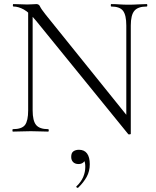

<svg xmlns="http://www.w3.org/2000/svg" viewBox="-20 -645 765 941"><path d="M118 -104V-602L140 -600V-104Q140 -53 157 -32.5Q174 -12 216 -12Q219 -12 219 -6Q219 0 216 0Q197 0 176.5 -1Q156 -2 131 -2Q107 -2 85 -1Q63 0 43 0Q41 0 41 -6Q41 -12 43 -12Q87 -12 102.5 -32.5Q118 -53 118 -104ZM621 11Q621 13 616 13.5Q611 14 609 13L157 -543Q123 -584 96.5 -598.5Q70 -613 46 -613Q43 -613 43 -619Q43 -625 46 -625Q63 -625 81 -624Q99 -623 113 -623Q127 -623 139.5 -624Q152 -625 158 -625Q171 -625 176 -613.5Q181 -602 204 -573L613 -65ZM621 -520V11L599 -20V-520Q599 -571 583 -592Q567 -613 525 -613Q523 -613 523 -619Q523 -625 525 -625Q545 -625 565.5 -623.5Q586 -622 611 -622Q634 -622 657 -623.5Q680 -625 699 -625Q702 -625 702 -619Q702 -613 699 -613Q656 -613 638.5 -592Q621 -571 621 -520ZM363 275Q359 277 355.5 273.5Q352 270 355 268Q378 246 388 222Q398 198 398 173Q398 151 392.5 143Q387 135 379 130L395 127Q398 143 388.5 151Q379 159 365 159Q348 159 338.5 149.5Q329 140 329 124Q329 104 340 96.5Q351 89 367 89Q393 89 406.5 107Q420 125 420 160Q420 194 405 221.5Q390 249 363 275Z"/></svg>

Font: Cormorant Light Light
Style: Regular
Weight: 300
Version: Version 4.000